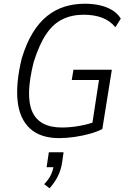

<svg xmlns="http://www.w3.org/2000/svg" viewBox="-20 -733 694 1030"><path d="M298 8Q197 8 141 -43.5Q85 -95 74.5 -190.5Q64 -286 97 -421Q122 -502 156 -557.5Q190 -613 233.5 -647.5Q277 -682 327.5 -697.5Q378 -713 436 -713Q479 -713 516 -704.5Q553 -696 582 -678.5Q611 -661 628 -633L599 -587Q570 -622 527.5 -638Q485 -654 429 -654Q366 -654 316 -630Q266 -606 228.5 -551Q191 -496 161 -401Q115 -219 153 -134Q191 -49 312 -49Q358 -49 408.5 -58Q459 -67 503 -85L471 -43L511 -304H365L374 -359H580L529 -41Q503 -27 464 -16Q425 -5 381 1.5Q337 8 298 8ZM246 277 217 255Q238 234 251 209Q264 184 268 154L273 164H230L242 84H321L313 140Q307 179 290 213Q273 247 246 277Z"/></svg>

Font: Nunito Sans 7pt Condensed Light
Style: Italic
Weight: 300
Width: 3
Italic angle: -9°
Designer: Vernon Adams
Foundry: Vernon Adams
Version: Version 3.101;gftools[0.9.27]